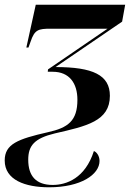

<svg xmlns="http://www.w3.org/2000/svg" viewBox="-44 -556 572 816"><path d="M165 240C299 240 379 186 379 128C379 105 365 89 355 86C318 202 238 230 180 230C110 230 76 193 76 123C76 63 102 32 189 11C324 -20 423 -41 423 -149C423 -237 351 -271 192 -271L475 -464L488 -536H108L68 -354H77L86 -379C103 -430 119 -434 171 -434H413L160 -261L159 -251H180C251 -251 285 -202 285 -132C285 -43 246 -13 159 6C32 35 -24 56 -24 126C-24 209 63 240 165 240Z"/></svg>

Font: Noto Serif Display Condensed
Style: Bold Italic
Weight: 700
Width: 3
Italic angle: -12°
Designer: Monotype Design Team
Foundry: Monotype Imaging Inc.
Version: Version 2.009